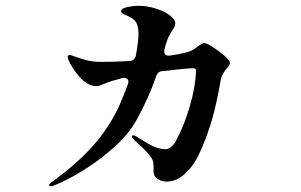

<svg xmlns="http://www.w3.org/2000/svg" viewBox="-20 -606 1040 664"><path d="M775 -389Q775 -382 767.5 -373.5Q760 -365 757 -360Q746 -344 744 -332Q728 -244 714.5 -196.5Q701 -149 677 -92Q654 -37 622.5 -7.5Q591 22 557 22Q538 22 525 13Q512 4 511 -11V-31Q511 -51 503 -61Q488 -82 468 -100Q448 -118 445 -121Q436 -130 436 -133Q436 -138 442 -138Q446 -138 453 -133Q460 -129 478 -117.5Q496 -106 515 -98Q534 -90 552 -90Q562 -90 572 -98Q582 -106 589 -120Q618 -174 637 -240.5Q656 -307 658 -359Q658 -366 655.5 -368Q653 -370 646 -370Q628 -370 542 -360Q525 -359 520 -342Q494 -266 450 -187Q423 -140 372.5 -95Q322 -50 266.5 -16Q211 18 168 35Q161 38 156 38Q150 38 150 34Q150 30 161 22Q241 -35 299 -99Q357 -163 393 -242Q412 -285 422 -314Q424 -320 424 -323Q424 -331 418 -334.5Q412 -338 402 -336Q393 -333 383.5 -330.5Q374 -328 364 -325Q349 -320 335 -314Q321 -308 315 -308Q284 -308 257 -338Q230 -368 216 -400L214 -408Q214 -416 221 -416Q225 -416 240 -410Q265 -401 284.5 -396.5Q304 -392 330 -392Q382 -392 428 -395Q445 -395 450 -414Q459 -465 459 -490Q459 -515 450.5 -529Q442 -543 417 -553Q406 -557 402.5 -560Q399 -563 399 -568Q399 -577 420.5 -581.5Q442 -586 459 -586Q487 -586 517 -577Q547 -568 566.5 -553.5Q586 -539 586 -525Q586 -515 576 -501Q569 -490 564 -480.5Q559 -471 553 -451L549 -436Q548 -433 548 -428Q548 -411 569 -414Q599 -418 621 -424Q640 -428 651.5 -436.5Q663 -445 665 -446Q671 -450 676 -453.5Q681 -457 686 -457Q695 -457 716.5 -443Q738 -429 756.5 -413Q775 -397 775 -389Z"/></svg>

Font: Shippori Mincho B1 ExtraBold
Style: Regular
Weight: 800
Designer: FONTDASU
Foundry: FONTDASU / Google Inc. / but / Adobe
Version: Version 3.110; ttfautohint (v1.8.3)